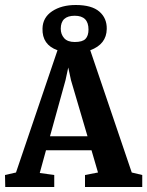

<svg xmlns="http://www.w3.org/2000/svg" viewBox="-36 -748 589 768"><path d="M-15 0 -16 -48 28 -58 194 -547Q132 -569 134 -634Q135 -678 172.5 -703Q210 -728 267 -728Q331 -728 361.5 -701.5Q392 -675 391 -632Q390 -571 325 -547L491 -58L533 -48V0H304V-48L356 -58L330 -147H148L123 -56L181 -48V0ZM226 -427 164 -203H314L248 -427L237 -478ZM263 -580Q294 -580 306 -592.5Q318 -605 318 -630Q318 -685 263 -685Q207 -685 207 -633Q207 -611 220.5 -595.5Q234 -580 263 -580Z"/></svg>

Font: Aikya
Style: Bold
Weight: 700
Designer: Neelakash Kshetrimayum (Latin subset based on Merriweather by Eben Sorkin)
Foundry: Brand New Type
Version: Version 1.00 b005